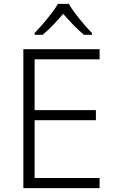

<svg xmlns="http://www.w3.org/2000/svg" viewBox="-20 -967 593 987"><path d="M492 0H100V-714H492V-662H158V-401H473V-349H158V-52H492ZM334 -947Q346 -925 367 -897.5Q388 -870 411 -843Q434 -816 453 -797V-788H412Q385 -810 357 -839Q329 -868 305 -896Q281 -868 253.5 -839Q226 -810 199 -788H158V-797Q177 -817 200 -843.5Q223 -870 244 -897.5Q265 -925 278 -947Z"/></svg>

Font: Noto Sans Arabic UI Lt
Style: Regular
Weight: 300
Designer: Monotype Design Team, Nadine Chahine and Nizar Qandah
Foundry: Monotype Imaging Inc.
Version: Version 2.010; ttfautohint (v1.8.4.7-5d5b)